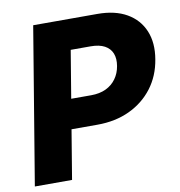

<svg xmlns="http://www.w3.org/2000/svg" viewBox="-81 -803 821 878"><g transform="rotate(-10 329.0 -364.0)"><path d="M10.3 0 130.9 -727.5H428.7Q510.7 -727.5 565.2 -696Q619.6 -664.6 643.1 -608.2Q666.5 -551.8 653.8 -477.1Q641.6 -401.9 599.4 -346.2Q557.1 -290.5 491.2 -259.5Q425.3 -228.5 341.3 -228.5H154.8L177.7 -366.2H336.4Q376 -366.2 405.3 -380.1Q434.6 -394 452.6 -419.2Q470.7 -444.3 476.1 -477.1Q481.9 -510.7 472.2 -535.4Q462.4 -560.1 437.5 -573.5Q412.6 -586.9 372.6 -586.9H280.3L183.1 0Z"/></g></svg>

Font: Inter 17pt ExtraBold
Style: Italic
Weight: 800
Italic angle: -9.3988°
Version: Version 4.001;git-66647c0bb